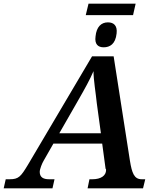

<svg xmlns="http://www.w3.org/2000/svg" viewBox="-63 -1019 828 1039"><path d="M401 -937H657L671 -999H416ZM498 -763C531 -763 562 -780 568 -838C573 -880 553 -898 521 -898C485 -898 459 -874 454 -822C448 -779 468 -763 498 -763ZM232 -49H202C171 -49 152 -60 152 -89C152 -104 165 -136 173 -149L226 -242H490L509 -101C508 -107 511 -108 511 -99C511 -69 484 -49 437 -49H421L411 0H711L723 -49H704C663 -49 651 -82 640 -150L552 -714H435L88 -127C50 -64 38 -49 -10 -49H-32L-43 0H221ZM360 -476C396 -539 423 -587 443 -634C443 -586 455 -518 461 -459L483 -298H258Z"/></svg>

Font: Noto Serif Semi
Style: Italic
Weight: 600
Italic angle: -12°
Designer: Monotype Design Team
Foundry: Monotype Imaging Inc.
Version: Version 1.901